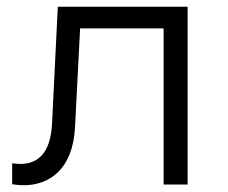

<svg xmlns="http://www.w3.org/2000/svg" viewBox="-20 -546 675 568"><path d="M464 0H535V-526H151L134 -181C130 -93 92 -61 40 -61C33 -61 24 -62 16 -63V-1C27 1 39 2 50 2C124 2 196 -43 202 -171L217 -462H464Z"/></svg>

Font: Chess Sans
Style: Regular
Weight: 400
Designer: Wolf Bōese
Foundry: Wolf Bōese
Version: Version 7.223;Glyphs 3.3 (3306)